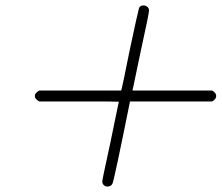

<svg xmlns="http://www.w3.org/2000/svg" viewBox="-20 -603 818 706"><path d="M760 -230H458Q400 58 394 71Q389 83 375 83Q367 83 361.5 77.5Q356 72 356 64Q356 58 387 -84Q394 -118 401.5 -155Q409 -192 413 -210L417 -229Q417 -230 271 -230H124Q108 -239 108 -250Q108 -261 124 -270H426V-272Q428 -274 457 -419Q487 -560 490 -568Q492 -583 508 -583Q515 -583 521.5 -578Q528 -573 528 -565Q528 -553 498 -417Q491 -384 483 -345.5Q475 -307 471 -288L467 -270H760Q775 -262 775 -250Q775 -238 760 -230Z"/></svg>

Font: MathJax_SansSerif
Style: Italic
Weight: 400
Version: Version 1.1